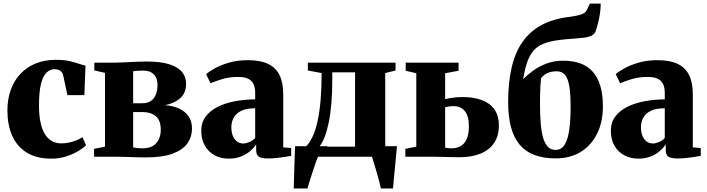

<svg xmlns="http://www.w3.org/2000/svg" viewBox="-20 -888 4006 1088"><path d="M271.5 11Q185.5 11 130.2 -24Q75 -59 48.5 -120.5Q22 -182 22 -261Q22 -327 41.5 -380.2Q61 -433.5 97.2 -471.2Q133.5 -509 184 -529Q234.5 -549 296 -549Q343 -549 374.2 -541.8Q405.5 -534.5 427 -526.8Q448.5 -519 464.5 -516.5L458 -349H362L338 -461.5Q335.5 -473.5 328.2 -481.2Q321 -489 311 -492.5Q301 -496 291 -496Q264 -496 243.8 -476.8Q223.5 -457.5 212.2 -412.5Q201 -367.5 201 -290.5Q201 -234.5 209.8 -193.8Q218.5 -153 235.2 -126.8Q252 -100.5 275.2 -88Q298.5 -75.5 326.5 -75.5Q349.5 -75.5 371.8 -80.2Q394 -85 413.5 -93Q433 -101 447 -111L467.5 -65.5Q455 -51.5 426 -33.5Q397 -15.5 357.2 -2.2Q317.5 11 271.5 11Z M804 4Q776.5 4 746 3Q715.5 2 686.5 1Q657.5 0 634.5 0H513V-44.5L575 -57V-475L514.5 -489V-533H635.5Q656.5 -533 687.2 -534.8Q718 -536.5 751 -538Q784 -539.5 810 -539.5Q892 -539.5 941.2 -523.2Q990.5 -507 1012.5 -478.8Q1034.5 -450.5 1034.5 -413Q1034.5 -361.5 1002 -332.2Q969.5 -303 915.5 -292Q959.5 -288.5 993.8 -273.2Q1028 -258 1048 -229.8Q1068 -201.5 1068 -159Q1068 -113 1042.2 -76Q1016.5 -39 958.8 -17.5Q901 4 804 4ZM787.5 -47.5Q839.5 -47.5 865.2 -76.5Q891 -105.5 891 -152.5Q891 -207 862.2 -230Q833.5 -253 789 -253H734.5V-53Q740.5 -51.5 748.8 -50.2Q757 -49 767 -48.2Q777 -47.5 787.5 -47.5ZM734.5 -303H786.5Q817.5 -303 836.5 -317Q855.5 -331 864 -354.5Q872.5 -378 872.5 -406.5Q872.5 -432 863.5 -450.2Q854.5 -468.5 836.2 -478.2Q818 -488 789.5 -488Q774 -488 760.2 -487Q746.5 -486 734.5 -484.5Z M1276.5 11Q1232 11 1196.5 -8Q1161 -27 1140.8 -62.5Q1120.5 -98 1120.5 -147.5Q1120.5 -194 1145.5 -227.5Q1170.5 -261 1213.5 -282.5Q1256.5 -304 1311.2 -314.2Q1366 -324.5 1426 -325V-362Q1426 -391 1416.8 -411Q1407.5 -431 1386.5 -441.5Q1365.5 -452 1329.5 -452Q1276 -452 1235.5 -438.8Q1195 -425.5 1173 -416.5L1148 -467.5Q1162.5 -481 1195.5 -499.8Q1228.5 -518.5 1276.8 -532.8Q1325 -547 1384.5 -547Q1454.5 -547 1498.5 -526.2Q1542.5 -505.5 1563.8 -462.8Q1585 -420 1585 -353V-53L1630 -49V-5Q1619 -3 1597 0.8Q1575 4.5 1549.2 7.2Q1523.5 10 1500 10Q1463 10 1447.2 0.5Q1431.5 -9 1431.5 -39.5V-70.5Q1421 -52.5 1399.2 -33.2Q1377.5 -14 1346.8 -1.5Q1316 11 1276.5 11ZM1359 -75Q1374.5 -75 1394.2 -83.5Q1414 -92 1426 -106.5V-274.5Q1376 -274.5 1346.5 -259.8Q1317 -245 1304 -220.8Q1291 -196.5 1291 -167Q1291 -139 1299.5 -118.2Q1308 -97.5 1323.2 -86.2Q1338.5 -75 1359 -75Z M1691 0V-52L1711 -54.5Q1734 -77 1751.2 -113.8Q1768.5 -150.5 1779.8 -202.2Q1791 -254 1796.8 -321.8Q1802.5 -389.5 1802.5 -474L1724.5 -488.5V-533H2221.5V-488.5L2163 -474V0ZM1789 -57H1992V-478H1863V-435Q1863 -364.5 1858 -304Q1853 -243.5 1843 -194.8Q1833 -146 1819.5 -111.2Q1806 -76.5 1789 -57ZM1644.5 180Q1645.5 149 1646.5 109Q1647.5 69 1649 25.5Q1650.5 -18 1652 -59.5H1836L1783 -1.5Q1777 10 1768.5 35Q1760 60 1750.5 89Q1741 118 1733.2 143Q1725.5 168 1722 180ZM2138.5 180Q2135.5 164 2128.5 138.2Q2121.5 112.5 2113.5 84.5Q2105.5 56.5 2098.2 33.2Q2091 10 2087 -1.5L2060 -59.5H2229.5Q2228 -44 2225.8 -19.2Q2223.5 5.5 2220.8 34.5Q2218 63.5 2215.2 91.8Q2212.5 120 2210.2 143.5Q2208 167 2207 180Z M2277 0V-44.5L2339 -57V-473L2279 -487V-533H2578.5V-487L2502.5 -473V-326.5Q2514 -329.5 2529 -332Q2544 -334.5 2563 -336.2Q2582 -338 2603 -338Q2663.5 -338 2709.5 -321.2Q2755.5 -304.5 2781.2 -268.8Q2807 -233 2807 -176.5Q2807 -118.5 2780.2 -78.5Q2753.5 -38.5 2703.5 -17.8Q2653.5 3 2583.5 3Q2574 3 2552 2.5Q2530 2 2503.5 1.5Q2477 1 2453.2 0.5Q2429.5 0 2416.5 0ZM2538 -47.5Q2586.5 -47.5 2611.8 -78.8Q2637 -110 2637 -171.5Q2637 -231 2613.8 -258.8Q2590.5 -286.5 2551 -286.5Q2537.5 -286.5 2524.2 -284.8Q2511 -283 2502.5 -280.5V-51.5Q2508.5 -49.5 2518.2 -48.5Q2528 -47.5 2538 -47.5Z M3128.5 9.5Q3059 9.5 3008 -10Q2957 -29.5 2924.2 -68.8Q2891.5 -108 2875.5 -168Q2859.5 -228 2859.5 -309Q2859.5 -422 2879.8 -507.5Q2900 -593 2942 -652Q2984 -711 3048.2 -745.8Q3112.5 -780.5 3200 -791.5Q3246.5 -797.5 3271.8 -805.5Q3297 -813.5 3305 -830.5L3322.5 -867.5H3384Q3384 -840.5 3380 -813Q3376 -785.5 3369.5 -759.8Q3363 -734 3355.5 -711.5Q3349.5 -694.5 3332 -686Q3314.5 -677.5 3287.5 -674.2Q3260.5 -671 3225.5 -668.5Q3150.5 -664 3101 -653Q3051.5 -642 3021 -618Q2990.5 -594 2973.2 -551.2Q2956 -508.5 2944.5 -439.5Q2968.5 -464 3002 -488.2Q3035.5 -512.5 3077.8 -528.2Q3120 -544 3171.5 -544Q3226.5 -544 3268.5 -528.8Q3310.5 -513.5 3338.8 -481.8Q3367 -450 3381.8 -401Q3396.5 -352 3396.5 -284.5Q3396.5 -198 3364.2 -131.8Q3332 -65.5 3272.2 -28Q3212.5 9.5 3128.5 9.5ZM3128 -38.5Q3162 -38.5 3180.5 -69.5Q3199 -100.5 3206.2 -155.8Q3213.5 -211 3213.5 -283.5Q3213.5 -343.5 3208.5 -382.8Q3203.5 -422 3193.5 -444Q3183.5 -466 3168.8 -475Q3154 -484 3134 -484Q3112 -484 3095 -478.8Q3078 -473.5 3065.8 -464.5Q3053.5 -455.5 3046 -444.5Q3043.5 -422.5 3042.2 -398.2Q3041 -374 3040.5 -348.2Q3040 -322.5 3040 -295Q3040 -241 3043.5 -194.5Q3047 -148 3056.2 -112.8Q3065.5 -77.5 3082.8 -58Q3100 -38.5 3128 -38.5Z M3597.5 11Q3553 11 3517.5 -8Q3482 -27 3461.8 -62.5Q3441.5 -98 3441.5 -147.5Q3441.5 -194 3466.5 -227.5Q3491.5 -261 3534.5 -282.5Q3577.5 -304 3632.2 -314.2Q3687 -324.5 3747 -325V-362Q3747 -391 3737.8 -411Q3728.5 -431 3707.5 -441.5Q3686.5 -452 3650.5 -452Q3597 -452 3556.5 -438.8Q3516 -425.5 3494 -416.5L3469 -467.5Q3483.5 -481 3516.5 -499.8Q3549.5 -518.5 3597.8 -532.8Q3646 -547 3705.5 -547Q3775.5 -547 3819.5 -526.2Q3863.5 -505.5 3884.8 -462.8Q3906 -420 3906 -353V-53L3951 -49V-5Q3940 -3 3918 0.8Q3896 4.5 3870.2 7.2Q3844.5 10 3821 10Q3784 10 3768.2 0.5Q3752.5 -9 3752.5 -39.5V-70.5Q3742 -52.5 3720.2 -33.2Q3698.5 -14 3667.8 -1.5Q3637 11 3597.5 11ZM3680 -75Q3695.5 -75 3715.2 -83.5Q3735 -92 3747 -106.5V-274.5Q3697 -274.5 3667.5 -259.8Q3638 -245 3625 -220.8Q3612 -196.5 3612 -167Q3612 -139 3620.5 -118.2Q3629 -97.5 3644.2 -86.2Q3659.5 -75 3680 -75Z"/></svg>

Font: Merriweather 72pt Black
Style: Regular
Weight: 900
Version: Version 2.100